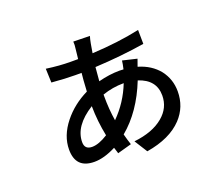

<svg xmlns="http://www.w3.org/2000/svg" viewBox="-117 -842 1233 1060"><g transform="rotate(-20 500.0 -312.5)"><path d="M460 -324Q460 -248 471 -180Q547 -256 586 -356H584Q521 -356 460 -335ZM396 -119Q378 -207 377 -297Q259 -223 259 -128Q259 -85 303 -85Q342 -85 396 -119ZM704 -457 689 -415Q765 -393 809 -338Q851 -283 851 -212Q851 -121 790 -56Q719 19 580 42L532 -34Q642 -46 704 -98Q763 -147 763 -220Q763 -312 664 -344Q600 -182 489 -90Q499 -52 508 -26L425 -3Q426 -2 414 -39Q344 -3 287 -3Q177 -3 177 -114Q177 -195 237 -270Q293 -340 379 -382Q383 -456 387 -489H351Q294 -489 212 -496L209 -578Q286 -567 351 -567H395L401 -622Q405 -649 403 -667L500 -665Q495 -650 490 -623Q486 -602 481 -570Q636 -578 761 -605L762 -523Q627 -501 470 -493Q467 -465 463 -412Q528 -429 588 -429Q603 -429 611 -428Q618 -458 620 -477Z"/></g></svg>

Font: Noto Sans S Chinese Medium
Style: Regular
Weight: 500
Designer: Ryoko NISHIZUKA  (kana & ideographs); Paul D. Hunt (Latin, Greek & Cyrillic); Wenlong ZHANG  (bopomofo); Sandoll Communi
Foundry: Adobe Systems Incorporated
Version: Version 1.000;PS 1;hotconv 1.0.78;makeotf.lib2.5.61930